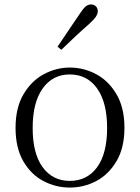

<svg xmlns="http://www.w3.org/2000/svg" viewBox="-20 -830 630 864"><path d="M294 14Q231 14 175 -15.5Q119 -45 84.5 -105Q50 -165 50 -255Q50 -345 85.5 -405.5Q121 -466 177 -496Q233 -526 294 -526Q357 -526 413 -496Q469 -466 504.5 -405.5Q540 -345 540 -255Q540 -165 504.5 -105Q469 -45 413.5 -15.5Q358 14 294 14ZM294 -16Q372 -16 417 -77.5Q462 -139 462 -254Q462 -369 417 -432Q372 -495 294 -495Q217 -495 172 -432Q127 -369 127 -254Q127 -139 172 -77.5Q217 -16 294 -16ZM239 -620Q264 -658 289.5 -695Q315 -732 339 -768Q354 -791 365 -800.5Q376 -810 390 -810Q402 -810 411 -802Q420 -794 420 -779Q420 -768 411.5 -755Q403 -742 381 -722Q351 -696 319.5 -666.5Q288 -637 256 -606Z"/></svg>

Font: Noto Serif SC ExtraLight Light
Style: Regular
Weight: 300
Version: Version 2.002-H1;hotconv 1.1.0;makeotfexe 2.6.0